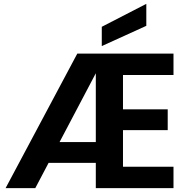

<svg xmlns="http://www.w3.org/2000/svg" viewBox="-20 -976 978 996"><path d="M9 0 381 -698H880V-587H618V-409H850V-301H618V-111H880V0H477V-596L163 0ZM153 -131 214 -239H544V-131ZM739 -956V-842L508 -737V-837Z"/></svg>

Font: Parkinsans SemiBold
Style: Regular
Weight: 600
Designer: Red Stone, Indian Type Foundry
Foundry: Indian Type Foundry
Version: Version 1.000